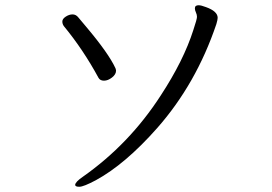

<svg xmlns="http://www.w3.org/2000/svg" viewBox="-20 -697 1040 733"><path d="M423 -427Q423 -413 407.5 -401Q392 -389 377 -389Q362 -389 356 -400Q298 -507 224 -597Q218 -605 218 -615Q218 -625 231 -633.5Q244 -642 257 -642Q270 -642 279 -630.5Q288 -619 308 -596Q395 -493 421 -436Q423 -430 423 -427ZM346 -9Q299 16 283 16Q267 16 267 9Q267 -2 296 -22Q474 -147 594 -333Q681 -466 718 -582Q732 -624 732 -632.5Q732 -641 728 -649.5Q724 -658 724 -665Q724 -677 738 -677Q748 -677 766 -670Q811 -654 811 -629Q811 -622 806 -605Q729 -377 580 -208Q458 -70 346 -9Z"/></svg>

Font: LXGW Bright GB
Style: Regular
Weight: 400
Designer: Christian Thalmann (Catharsis Fonts)
Foundry: LXGW / Christian Thalmann (Catharsis Fonts) / Fontworks Inc.
Version: Version 5.510